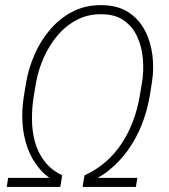

<svg xmlns="http://www.w3.org/2000/svg" viewBox="-20 -741 669 761"><path d="M533.2 -356.9 543 -415Q550.3 -459.5 546.4 -506.6Q542.5 -553.7 524.7 -594Q506.8 -634.3 471.7 -659.4Q436.5 -684.6 381.8 -684.6Q327.1 -685.1 283 -661.4Q238.8 -637.7 206.3 -598.4Q173.8 -559.1 152.8 -511.2Q131.8 -463.4 123 -414.6L113.3 -356.9Q106.4 -313 106.7 -267.3Q106.9 -221.7 118.4 -179.2Q129.9 -136.7 156 -102.3Q182.1 -67.9 226.1 -46.4L221.2 -9.8Q170.9 -32.7 138.4 -70.3Q106 -107.9 89.1 -155Q72.3 -202.1 69.1 -253.9Q65.9 -305.7 74.2 -356.9L83.5 -413.6Q93.3 -470.7 117.2 -525.4Q141.1 -580.1 179 -624.3Q216.8 -668.5 267.6 -694.8Q318.4 -721.2 382.3 -720.7Q445.8 -720.2 488 -693.1Q530.3 -666 554 -620.8Q577.6 -575.7 584.2 -521.7Q590.8 -467.8 582 -413.6L572.8 -356.9Q563 -300.3 541.7 -246.6Q520.5 -192.9 487.5 -146.5Q454.6 -100.1 410.4 -64.9Q366.2 -29.8 310.1 -9.8L314.9 -45.9Q362.8 -67.9 399.4 -100.1Q436 -132.3 462.6 -172.9Q489.3 -213.4 506.8 -260Q524.4 -306.6 533.2 -356.9ZM307.6 0 313 -36.1H524.4L518.6 0ZM6.8 0 12.2 -36.1H224.6L218.8 0Z"/></svg>

Font: Roboto ExtraLight
Style: Italic
Weight: 250
Designer: Christian Robertson
Foundry: Google
Version: Version 3.009; 2024